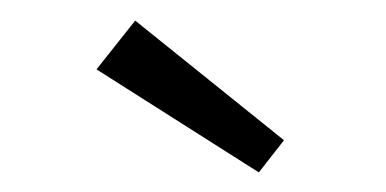

<svg xmlns="http://www.w3.org/2000/svg" viewBox="-20 -666 384 191"><path d="M237.5 -494.5 76 -597 114.5 -645.5 262.5 -526.5Z"/></svg>

Font: League Spartan Thin Light
Style: Regular
Weight: 300
Version: Version 2.002